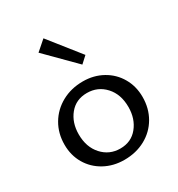

<svg xmlns="http://www.w3.org/2000/svg" viewBox="-168 -807 858 923"><g transform="rotate(-30 261.5 -345.5)"><path d="M41 -202Q41 -265 70.5 -315Q100 -365 152 -393.5Q204 -422 269 -422Q329 -422 377.5 -395Q426 -368 453.5 -320.5Q481 -273 481 -214Q481 -151 452 -101Q423 -51 371.5 -23Q320 5 255 5Q194 5 145 -22Q96 -49 68.5 -96Q41 -143 41 -202ZM398 -206Q398 -277 358 -320.5Q318 -364 258 -364Q197 -364 161 -320Q125 -276 125 -211Q125 -140 165 -96Q205 -52 265 -52Q326 -52 362 -96.5Q398 -141 398 -206ZM154 -648 209 -696 344 -526 308 -493Z"/></g></svg>

Font: Ysabeau Medium
Style: Regular
Weight: 500
Designer: Christian Thalmann (Catharsis Fonts)
Version: Version 0.003